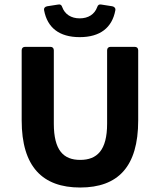

<svg xmlns="http://www.w3.org/2000/svg" viewBox="-20 -837 723 869"><path d="M179.7 -790C194.3 -711.9 248 -668.9 340.8 -668.9C433.6 -668.9 487.3 -711.9 502 -790C503.9 -799.8 498 -806.6 488.3 -808.6L438.5 -816.4C428.7 -818.4 422.9 -814.5 419.9 -804.7C408.2 -772.5 379.9 -753.9 340.8 -753.9C301.8 -753.9 273.4 -772.5 261.7 -804.7C258.8 -814.5 252.9 -818.4 243.2 -816.4L193.4 -808.6C183.6 -806.6 177.7 -800.8 179.7 -790ZM78.1 -292C78.1 -82 172.9 11.7 342.8 11.7C513.7 11.7 605.5 -82 605.5 -292V-609.4C605.5 -619.1 599.6 -625 589.8 -625H480.5C470.7 -625 464.8 -619.1 464.8 -609.4V-277.3C464.8 -156.2 418.9 -113.3 342.8 -113.3C267.6 -113.3 223.6 -156.2 223.6 -277.3V-609.4C223.6 -619.1 217.8 -625 208 -625H93.8C84 -625 78.1 -619.1 78.1 -609.4Z"/></svg>

Font: Ed Sans Neue
Style: Bold
Weight: 700
Designer: Stephen Hutchings
Version: Version 1.004;PS 001.004;hotconv 1.0.88;makeotf.lib2.5.64775